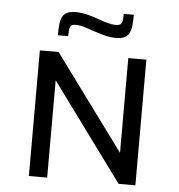

<svg xmlns="http://www.w3.org/2000/svg" viewBox="-55 -838 828 889"><g transform="rotate(5 359.5 -393.0)"><path d="M189 -661H237C237 -702 239 -716 268 -716C293 -716 320 -706 348 -696C384 -685 417 -672 457 -672C523 -672 531 -708 531 -786H484C484 -745 481 -732 452 -732C425 -732 400 -741 372 -751C336 -764 300 -775 263 -775C196 -775 189 -739 189 -661ZM112 0H197V-451H198L529 0H607V-584H523V-145H522L199 -584H112Z"/></g></svg>

Font: Saira UNSAM SC
Style: Regular
Weight: 400
Designer: Hector Gatti with collaboration of the Omnibus-Type team
Foundry: Omnibus-Type
Version: Version 1.072;PS 001.072;hotconv 1.0.88;makeotf.lib2.5.64775